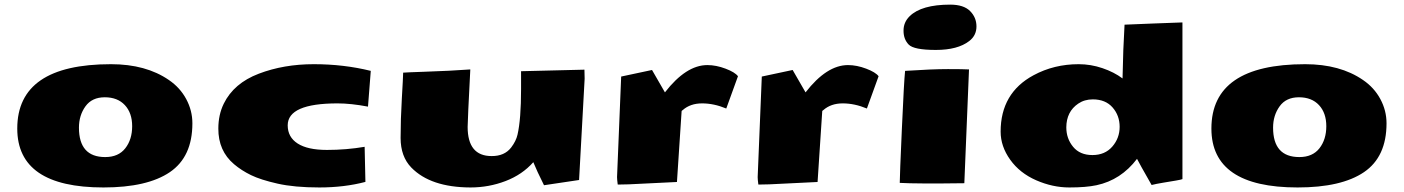

<svg xmlns="http://www.w3.org/2000/svg" viewBox="-20 -804 6156 842"><path d="M326.2 -244.1Q326.2 -115.2 441.4 -115.2Q499.5 -115.2 529.5 -153.8Q559.6 -192.4 559.6 -250.5Q559.6 -308.6 527.6 -343Q495.6 -377.4 439.5 -377.4Q383.3 -377.4 354.7 -337.6Q326.2 -297.9 326.2 -244.1ZM55.7 -240.2Q55.7 -522.5 466.8 -522.5Q620.1 -522.5 720.7 -453.1Q769.5 -419.9 796.6 -369.6Q823.7 -319.3 823.7 -263.2Q823.7 -116.2 724.9 -49.1Q626 18.1 433.6 18.1Q55.7 18.1 55.7 -240.2Z M1460.4 -350.6Q1241.7 -350.6 1241.7 -254.4Q1241.7 -202.6 1285.4 -174.6Q1329.1 -146.5 1413.8 -146.5Q1498.5 -146.5 1579.1 -160.2L1582.5 -6.3Q1489.7 18.1 1380.4 18.1Q1271 18.1 1196.8 1.2Q1122.6 -15.6 1080.6 -36.1Q1038.6 -56.6 1006.3 -84Q937 -142.6 937.5 -240.2Q937.5 -300.8 961.4 -349.6Q1005.4 -439 1114.7 -480.7Q1224.1 -522.5 1356 -522.5Q1487.8 -522.5 1606 -493.2L1593.8 -336.4Q1519 -350.6 1460.4 -350.6Z M2030.8 -247.6Q2030.8 -119.6 2135.7 -119.6Q2192.4 -119.1 2221.7 -157.2Q2243.2 -185.5 2249.5 -213.4Q2265.1 -281.2 2265.1 -413.6V-491.7Q2326.2 -493.7 2543 -498.5Q2543.9 -472.7 2543.9 -459L2519.5 -14.6L2365.7 8.3Q2333.5 -56.2 2318.8 -92.8Q2270.5 -38.1 2197 -10Q2123.5 18.1 2043.5 18.1Q1868.2 17.6 1783.7 -69.3Q1736.8 -117.7 1736.8 -199Q1736.8 -280.3 1742.2 -371.6Q1747.6 -462.9 1748 -485.4Q1765.1 -486.8 1839.4 -489.3Q1913.6 -491.7 1946.8 -493.7L2042.5 -499.5Q2030.8 -274.4 2030.8 -247.6Z M2737.3 4.4 2689 5.4Q2686 -17.1 2686 -27.3Q2686 -27.3 2704.1 -468.3L2839.4 -497.1L2896 -398.9Q2988.8 -518.6 3082 -518.6Q3120.6 -518.6 3161.9 -502.9Q3203.1 -487.3 3216.3 -469.7L3165 -328.1Q3110.8 -350.6 3059.1 -350.6Q3007.3 -350.6 2974.1 -321.3Q2972.2 -319.3 2970.2 -318.4L2969.2 -316.9L2948.7 -5.9Z M3354 4.4 3305.7 5.4Q3302.7 -17.1 3302.7 -27.3Q3302.7 -27.3 3320.8 -468.3L3456.1 -497.1L3512.7 -398.9Q3605.5 -518.6 3698.7 -518.6Q3737.3 -518.6 3778.6 -502.9Q3819.8 -487.3 3833 -469.7L3781.7 -328.1Q3727.5 -350.6 3675.8 -350.6Q3624 -350.6 3590.8 -321.3Q3588.9 -319.3 3586.9 -318.4L3585.9 -316.9L3565.4 -5.9Z M4209 -0.5Q4000.5 2.4 3925.8 -2Q3925.8 -31.2 3935.1 -239.3Q3944.3 -447.3 3949.2 -493.2Q4067.9 -501 4137 -501Q4206.1 -501 4229.5 -499.5ZM4147 -783.7Q4206.1 -783.7 4234.1 -755.6Q4262.2 -727.5 4262.2 -688Q4262.2 -648.4 4230.5 -624Q4180.2 -585 4084 -585Q3987.8 -585 3965.1 -608.4Q3942.4 -631.8 3942.4 -668.9Q3941.9 -706.1 3969.2 -732.9Q4021 -783.7 4147 -783.7Z M4902.8 -460Q4905.3 -592.3 4911.6 -695.8Q4926.8 -696.3 5036.9 -700.9Q5147 -705.6 5164.1 -705.6H5165.5V-18.6Q5160.6 -16.1 5137.2 -12.2L5081.5 -2.9Q5049.3 2.4 5030.3 7.3Q4975.1 -89.4 4966.3 -107.4Q4896 -14.6 4788.6 8.3Q4742.7 18.1 4669.4 18.1Q4596.2 18.1 4524.2 -13.4Q4452.1 -44.9 4410.2 -103.5Q4368.2 -162.1 4368.2 -226.6Q4368.2 -396.5 4512.7 -474.1Q4602.5 -522.5 4710.4 -522.5Q4763.7 -522.5 4814.7 -505.1Q4865.7 -487.8 4902.8 -460ZM4772.5 -368.2Q4735.8 -368.2 4708.5 -349.6Q4656.7 -314.5 4656.2 -245.6Q4656.2 -196.3 4686 -160.2Q4715.8 -124 4770.8 -124Q4825.7 -124 4857.9 -161.1Q4890.1 -198.2 4890.1 -247.8Q4890.1 -297.4 4859.1 -332.8Q4828.1 -368.2 4772.5 -368.2Z M5563 -244.1Q5563 -115.2 5678.2 -115.2Q5736.3 -115.2 5766.4 -153.8Q5796.4 -192.4 5796.4 -250.5Q5796.4 -308.6 5764.4 -343Q5732.4 -377.4 5676.3 -377.4Q5620.1 -377.4 5591.6 -337.6Q5563 -297.9 5563 -244.1ZM5292.5 -240.2Q5292.5 -522.5 5703.6 -522.5Q5856.9 -522.5 5957.5 -453.1Q6006.3 -419.9 6033.4 -369.6Q6060.5 -319.3 6060.5 -263.2Q6060.5 -116.2 5961.7 -49.1Q5862.8 18.1 5670.4 18.1Q5292.5 18.1 5292.5 -240.2Z"/></svg>

Font: Seymour One
Style: Book
Weight: 400
Designer: vernon adams
Foundry: vernon adams
Version: Version 1.000; ttfautohint (v0.93) -l 8 -r 50 -G 200 -x 0 -w